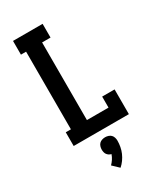

<svg xmlns="http://www.w3.org/2000/svg" viewBox="-242 -821 983 1163"><g transform="rotate(-30 250.0 -239.5)"><path d="M59 0V-96H95V-639H59V-735H266V-639H207V-96H358V-173H445V0ZM239 256 196 215Q208 203 217.5 188.5Q227 174 233 157Q224 155 216.5 150Q209 145 204 138Q199 131 197 122Q195 113 195 104Q195 93 198.5 82Q202 71 209.5 63.5Q217 56 228 52.5Q239 49 250 49Q261 49 272 52.5Q283 56 290.5 63.5Q298 71 301.5 82Q305 93 305 104Q305 125 301 146.5Q297 168 288.5 187.5Q280 207 267.5 224.5Q255 242 239 256Z"/></g></svg>

Font: Iosevka Slab
Style: Bold
Weight: 700
Monospace: yes
Designer: Belleve Invis
Foundry: Belleve Invis
Version: Version 11.1.1; ttfautohint (v1.8.3)